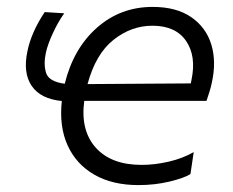

<svg xmlns="http://www.w3.org/2000/svg" viewBox="-20 -529 674 556"><path d="M381 7Q305.5 7 253 -23.2Q200.5 -53.5 175.8 -108Q151 -162.5 159 -236.5Q97.5 -242.5 71.8 -280.2Q46 -318 59.5 -381Q64.5 -406.5 77.2 -435.8Q90 -465 109.5 -494L166 -490.5Q147.5 -464.5 132.8 -432.2Q118 -400 113 -377Q105.5 -343 113.5 -317.8Q121.5 -292.5 167.5 -286.5Q192.5 -388.5 260.8 -448.8Q329 -509 422 -509Q490.5 -509 533.5 -479.5Q576.5 -450 591.8 -400.5Q607 -351 593.5 -290Q591 -277.5 586.5 -263Q582 -248.5 578 -237H224Q212.5 -151.5 257.2 -101.5Q302 -51.5 390 -51.5Q428 -51.5 468.2 -60.8Q508.5 -70 541 -88.5L531.5 -25Q513.5 -13.5 471 -3.2Q428.5 7 381 7ZM421.5 -454.5Q360 -454.5 308.5 -413.5Q257 -372.5 233.5 -285.5L532.5 -287.5Q533.5 -292.5 534.5 -297.5Q549 -366.5 518.8 -410.5Q488.5 -454.5 421.5 -454.5Z"/></svg>

Font: Commissioner Light
Style: Italic
Weight: 300
Italic angle: -12°
Designer: Kostas Bartsokas
Foundry: Kostas Bartsokas
Version: Version 1.000; ttfautohint (v1.8.3)